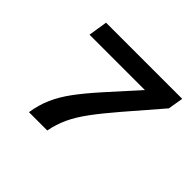

<svg xmlns="http://www.w3.org/2000/svg" viewBox="-154 -920 1141 1141"><g transform="rotate(45 416.5 -350.0)"><path d="M203 0Q214 -71 240.5 -131Q267 -191 312.5 -252.5Q358 -314 427 -391L597 -580H132L151 -700H791L775 -604L586 -385Q514 -301 467.5 -238Q421 -175 395 -119Q369 -63 357 0Z"/></g></svg>

Font: Georama Extended SemiBold
Style: Italic
Weight: 600
Width: 7
Italic angle: -9°
Designer: Jean-Baptiste Levee
Foundry: Production Type
Version: Version 1.000